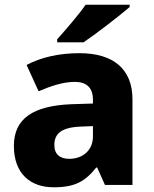

<svg xmlns="http://www.w3.org/2000/svg" viewBox="-20 -786 653 816"><path d="M531 -756V-766H344C313 -721 256 -656 223 -619V-606H335C387 -641 488 -719 531 -756ZM318 -560C230 -560 153 -542 93 -510L144 -398C197 -421 249 -438 298 -438C346 -438 375 -415 375 -362V-346L281 -343C122 -336 39 -283 39 -166C39 -46 111 10 208 10C299 10 342 -15 389 -74H393L426 0H543V-364C543 -493 461 -560 318 -560ZM324 -248 375 -250V-206C375 -147 331 -111 275 -111C237 -111 211 -128 211 -170C211 -217 240 -245 324 -248Z"/></svg>

Font: Noto Sans Telugu ExtraBold
Style: Regular
Weight: 800
Designer: Jelle Bosma - Monotype Design Team
Foundry: Monotype Imaging Inc.
Version: Version 2.005